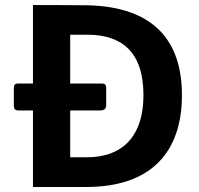

<svg xmlns="http://www.w3.org/2000/svg" viewBox="-20 -743 791 763"><path d="M328 -722C266 -723 126 -723 111 -723V-411H50C40 -411 35 -405 35 -393V-324C35 -310 39 -304 56 -304H111V0H323C582 0 703 -140 703 -365C703 -581 591 -716 328 -722ZM326 -118H259V-304H376C394 -304 402 -310 402 -326V-396C402 -405 396 -411 387 -411H259V-605H328C465 -605 550 -535 550 -366C550 -184 450 -118 326 -118Z"/></svg>

Font: United Sans
Style: Bold
Weight: 700
Designer: Pablo Impallari, Rodrigo Fuenzalida (Modified by Dan O. Williams)
Version: Version 1.000;PS 001.000;hotconv 1.0.88;makeotf.lib2.5.64775